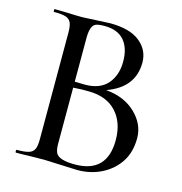

<svg xmlns="http://www.w3.org/2000/svg" viewBox="-97 -715 763 807"><g transform="rotate(15 285.0 -312.0)"><path d="M434.1 -159.2Q434.1 -235.4 392.1 -281.2Q350.1 -327.1 272.9 -328.1Q246.1 -329.1 204.1 -326.2V-81.1Q204.1 -56.2 210.9 -42.5Q224.1 -16.1 293.9 -16.1Q434.1 -16.1 434.1 -159.2ZM204.1 -542V-352.1L248 -351.1Q314 -351.1 346.4 -388.9Q378.9 -426.8 378.9 -485.8Q378.9 -544.9 350.3 -577.9Q321.8 -610.8 264.2 -610.8Q240.2 -610.8 227.5 -606Q204.1 -597.2 204.1 -542ZM458 -502.9Q458 -394 340.8 -352.1Q420.9 -345.2 470 -298.1Q519 -251 519 -190.4Q519 -129.9 491.5 -87.4Q463.9 -44.9 416.5 -20.5Q369.1 3.9 310.1 3.9L164.1 -2L94.2 -1Q76.2 0 43 0Q40 0 40 -6.1Q40 -12.2 43 -12.2Q78.1 -12.2 95 -17.6Q111.8 -22.9 118.4 -36.9Q125 -50.8 125 -81.1V-543.9Q125 -573.7 118.4 -587.9Q111.8 -602.1 95.5 -607.4Q79.1 -612.8 43.9 -612.8Q42 -612.8 42 -618.9Q42 -625 43.9 -625L95.2 -624Q137.2 -622.1 164.1 -622.1L284.2 -627.9Q370.1 -627.9 414.1 -592.8Q458 -557.6 458 -502.9Z"/></g></svg>

Font: Cormorant-Medium
Style: Regular
Weight: 500
Designer: Christian Thalmann (Catharsis Fonts)
Version: Version 3.000